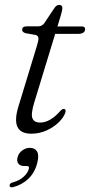

<svg xmlns="http://www.w3.org/2000/svg" viewBox="-20 -550 376 802"><path d="M128.5 -404 86 -411.5Q72.5 -416 72.5 -426Q72.5 -440 92 -440H139.5Q155 -440 164.5 -452.5L208 -517.5Q216 -529.5 227.5 -529.5Q240.5 -529.5 240.5 -516Q240.5 -507 234.5 -487.5L220 -439.5H322.5Q335.5 -439.5 335.5 -428.5Q335.5 -408.5 305 -408.5H210.5L124 -125Q108 -73.5 115.5 -55.8Q123 -38 147.5 -38Q189 -38 231.5 -86Q240.5 -96 247 -95Q256.5 -94 253.5 -81.5Q247 -60.5 226 -39.8Q205 -19 174.8 -5.2Q144.5 8.5 110.5 8.5Q21.5 8.5 57.5 -107L134.5 -359.5Q141.5 -382 140.5 -391.5Q139.5 -401 128.5 -404ZM81.5 143.5Q63.5 143.5 56.2 132.8Q49 122 53.5 106.5Q58 89.5 72.8 78.5Q87.5 67.5 105 67.5Q125.5 67.5 134.8 82.8Q144 98 135.5 131Q125.5 170.5 99 196.2Q72.5 222 35.5 231.5Q21 235 20 225.5Q20 215 33 212Q61 204.5 78.8 188.2Q96.5 172 100.5 155Q103.5 143.5 92.5 143.5Z"/></svg>

Font: Fraunces 72pt S050 Light
Style: Italic
Weight: 300
Italic angle: -16°
Version: Version 1.000; ttfautohint (v1.8.3)